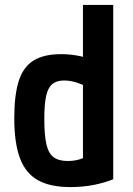

<svg xmlns="http://www.w3.org/2000/svg" viewBox="-20 -750 540 780"><path d="M266 10Q184 10 134 -18Q84 -46 61 -107.5Q38 -169 38 -270Q38 -365 56.5 -422Q75 -479 117 -504.5Q159 -530 228 -530Q269 -530 307.5 -521.5Q346 -513 379 -495L344 -392Q311 -409 287 -416Q263 -423 240 -423Q210 -423 192.5 -408.5Q175 -394 167.5 -360.5Q160 -327 160 -268Q160 -201 168.5 -164Q177 -127 197.5 -111.5Q218 -96 255 -96Q308 -96 344 -123L317 -65V-730H440V-22Q407 -8 362 1Q317 10 266 10Z"/></svg>

Font: M PLUS 1 Code SemiBold
Style: Regular
Weight: 600
Designer: Coji Morishita
Foundry: UNDERFOREST DESIGN
Version: Version 1.005